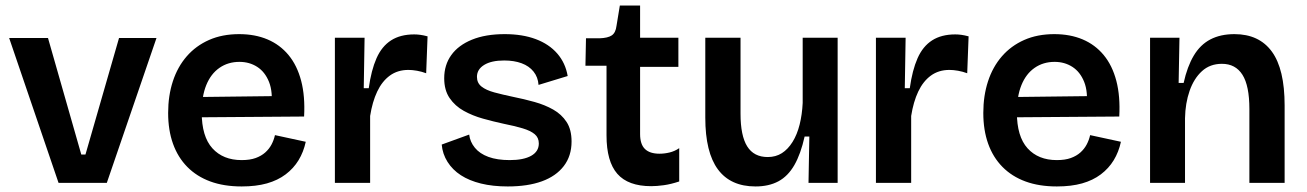

<svg xmlns="http://www.w3.org/2000/svg" viewBox="-20 -659 4712 692"><path d="M191 0 13 -522H153L273 -102H288L409 -522H544L365 0Z M851 13Q787 13 738 -5Q689 -23 655 -57.5Q621 -92 603.5 -141Q586 -190 586 -252Q586 -314 603 -366Q620 -418 653 -456Q686 -494 733.5 -515Q781 -536 842 -536Q899 -536 944 -517Q989 -498 1020 -460.5Q1051 -423 1065.5 -367.5Q1080 -312 1076 -239L667 -236V-309L1001 -313L958 -272Q964 -328 949.5 -364Q935 -400 907 -418Q879 -436 843 -436Q802 -436 771 -414.5Q740 -393 723.5 -352.5Q707 -312 707 -254Q707 -167 745.5 -124.5Q784 -82 851 -82Q881 -82 901.5 -89.5Q922 -97 936 -109.5Q950 -122 958.5 -138Q967 -154 971 -172L1082 -148Q1074 -111 1056 -81.5Q1038 -52 1009.5 -30.5Q981 -9 942 2Q903 13 851 13Z M1187 0V-263V-523H1294L1291 -341H1309Q1318 -406 1337 -449Q1356 -492 1389.5 -513.5Q1423 -535 1473 -535Q1483 -535 1494.5 -533.5Q1506 -532 1521 -528L1516 -395Q1500 -401 1483 -404Q1466 -407 1452 -407Q1413 -407 1385 -386.5Q1357 -366 1339.5 -329Q1322 -292 1314 -241V0Z M1810 13Q1756 13 1713.5 2.5Q1671 -8 1641 -27.5Q1611 -47 1593 -75.5Q1575 -104 1572 -138L1671 -174Q1674 -148 1691.5 -126.5Q1709 -105 1740.5 -93.5Q1772 -82 1817 -82Q1867 -82 1894.5 -97.5Q1922 -113 1922 -142Q1922 -163 1907 -175.5Q1892 -188 1863.5 -196.5Q1835 -205 1795 -213Q1758 -221 1720.5 -231.5Q1683 -242 1651.5 -259.5Q1620 -277 1600.5 -305.5Q1581 -334 1581 -377Q1581 -425 1606.5 -460.5Q1632 -496 1681 -516Q1730 -536 1799 -536Q1863 -536 1911 -518Q1959 -500 1988.5 -466Q2018 -432 2026 -385L1921 -353Q1919 -381 1903 -401Q1887 -421 1860 -431Q1833 -441 1797 -441Q1751 -441 1725 -425Q1699 -409 1699 -382Q1699 -360 1715.5 -347Q1732 -334 1761.5 -326Q1791 -318 1829 -310Q1869 -302 1906.5 -291.5Q1944 -281 1974 -264Q2004 -247 2022 -219.5Q2040 -192 2040 -149Q2040 -97 2012 -60.5Q1984 -24 1933 -5.5Q1882 13 1810 13Z M2327 12Q2244 12 2205 -32.5Q2166 -77 2166 -171V-422H2090L2092 -521H2141Q2171 -522 2185 -531.5Q2199 -541 2202 -566L2214 -639H2287V-523H2425V-418H2287V-176Q2287 -139 2304.5 -122Q2322 -105 2357 -105Q2375 -105 2393.5 -109.5Q2412 -114 2428 -125V-5Q2398 5 2372.5 8.5Q2347 12 2327 12Z M2703 13Q2613 13 2567.5 -48.5Q2522 -110 2522 -235V-523H2649V-249Q2649 -170 2673 -131.5Q2697 -93 2747 -93Q2776 -93 2798 -107Q2820 -121 2836.5 -147.5Q2853 -174 2862 -210Q2871 -246 2873 -288V-523H2999V-217V0H2894L2897 -167H2880Q2866 -104 2843 -64Q2820 -24 2785.5 -5.5Q2751 13 2703 13Z M3137 0V-263V-523H3244L3241 -341H3259Q3268 -406 3287 -449Q3306 -492 3339.5 -513.5Q3373 -535 3423 -535Q3433 -535 3444.5 -533.5Q3456 -532 3471 -528L3466 -395Q3450 -401 3433 -404Q3416 -407 3402 -407Q3363 -407 3335 -386.5Q3307 -366 3289.5 -329Q3272 -292 3264 -241V0Z M3789 13Q3725 13 3676 -5Q3627 -23 3593 -57.5Q3559 -92 3541.5 -141Q3524 -190 3524 -252Q3524 -314 3541 -366Q3558 -418 3591 -456Q3624 -494 3671.5 -515Q3719 -536 3780 -536Q3837 -536 3882 -517Q3927 -498 3958 -460.5Q3989 -423 4003.5 -367.5Q4018 -312 4014 -239L3605 -236V-309L3939 -313L3896 -272Q3902 -328 3887.5 -364Q3873 -400 3845 -418Q3817 -436 3781 -436Q3740 -436 3709 -414.5Q3678 -393 3661.5 -352.5Q3645 -312 3645 -254Q3645 -167 3683.5 -124.5Q3722 -82 3789 -82Q3819 -82 3839.5 -89.5Q3860 -97 3874 -109.5Q3888 -122 3896.5 -138Q3905 -154 3909 -172L4020 -148Q4012 -111 3994 -81.5Q3976 -52 3947.5 -30.5Q3919 -9 3880 2Q3841 13 3789 13Z M4125 0V-317V-523H4231L4228 -360H4246Q4259 -419 4282.5 -458.5Q4306 -498 4342.5 -517Q4379 -536 4429 -536Q4518 -536 4564 -473Q4610 -410 4610 -279V0H4483V-266Q4483 -350 4458 -389.5Q4433 -429 4384 -429Q4341 -429 4312 -402.5Q4283 -376 4267.5 -331.5Q4252 -287 4251 -233V0Z"/></svg>

Font: Bricolage Grotesque 18pt SemiBold
Style: Regular
Weight: 600
Version: Version 1.001;gftools[0.9.33.dev8+g029e19f]